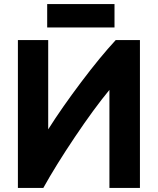

<svg xmlns="http://www.w3.org/2000/svg" viewBox="-20 -907 775 944"><path d="M193 17H68V-710H217V-271Q284 -377 378.5 -502.5Q473 -628 549 -710H668V17H518V-465Q442 -373 348 -233Q254 -93 193 17ZM543 -772H212V-887H543Z"/></svg>

Font: Repo
Style: Bold
Weight: 700
Designer: Stefan Peev
Foundry: Context Ltd
Version: Version 001.000